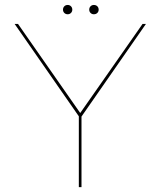

<svg xmlns="http://www.w3.org/2000/svg" viewBox="-20 -774 683 794"><path d="M306 0H317V-292L583.5 -675H569.5L312 -307H311.5L54.5 -675H40.5L306 -293ZM260 -715Q268 -715 273.5 -720.5Q279 -726 279 -734Q279 -742.5 273.5 -748Q268 -753.5 260 -753.5Q251.5 -753.5 246 -748Q240.5 -742.5 240.5 -734Q240.5 -726 246 -720.5Q251.5 -715 260 -715ZM368 -715Q377 -715 382.5 -720.5Q388 -726 388 -734Q388 -742.5 382.5 -748Q377 -753.5 368 -753.5Q360 -753.5 354.5 -748Q349 -742.5 349 -734Q349 -726 354.5 -720.5Q360 -715 368 -715Z"/></svg>

Font: Anybody SemiExpanded Thin
Style: Regular
Weight: 250
Width: 6
Version: Version 1.113;gftools[0.9.25]